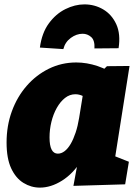

<svg xmlns="http://www.w3.org/2000/svg" viewBox="-20 -841 637 876"><path d="M162 15Q122 15 87 -6.5Q52 -28 31 -73Q10 -118 10 -191Q10 -267 34 -333Q58 -399 101.5 -449Q145 -499 203 -527.5Q261 -556 328 -556Q376 -556 425.5 -539.5Q475 -523 522 -487L435 -507L468 -539L571 -540L491 -33L424 -160L568 -103L551 0L315 7L343 -145L400 -253Q389 -168 351 -108Q313 -48 262.5 -16.5Q212 15 162 15ZM244 -140Q260 -140 275 -151.5Q290 -163 302.5 -184.5Q315 -206 325 -236Q335 -266 341 -303L363 -439L394 -378Q375 -395 358 -403Q341 -411 324 -411Q298 -411 276.5 -394Q255 -377 239 -348.5Q223 -320 214.5 -285Q206 -250 206 -214Q206 -177 215.5 -158.5Q225 -140 244 -140ZM365 -821Q412 -821 451 -798Q490 -775 510.5 -730.5Q531 -686 521 -621L411 -620Q413 -657 396 -672Q379 -687 357 -687Q329 -687 303 -668Q277 -649 269 -617L162 -624Q171 -691 203 -734.5Q235 -778 278.5 -799.5Q322 -821 365 -821Z"/></svg>

Font: Bitter Thin Black
Style: Italic
Weight: 900
Italic angle: -9°
Version: Version 3.020